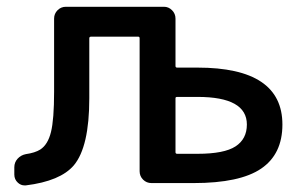

<svg xmlns="http://www.w3.org/2000/svg" viewBox="-20 -565 894 570"><path d="M505.9 -277.3Q501 -277.3 501 -273.4V-113.3Q501 -108.4 505.9 -108.4H566.4Q645.5 -108.4 679.2 -130.4Q712.9 -152.3 712.9 -195.3Q712.9 -277.3 566.4 -277.3ZM250 -456.1Q245.1 -456.1 245.1 -451.2V-273.4Q245.1 -128.9 199.2 -74.2Q159.2 -27.3 56.6 -14.6Q54.7 -14.6 52.7 -14.6Q42 -14.6 33.2 -22.5Q22.5 -32.2 22.5 -46.9V-68.4Q22.5 -83 32.2 -93.8Q42 -104.5 56.6 -107.4Q84 -111.3 99.6 -121.1Q122.1 -135.7 131.3 -172.9Q140.6 -210 140.6 -293V-509.8Q140.6 -524.4 150.9 -534.7Q161.1 -544.9 175.8 -544.9H466.8Q480.5 -544.9 490.7 -534.7Q501 -524.4 501 -509.8V-369.1Q501 -364.3 505.9 -364.3H566.4Q818.4 -364.3 818.4 -195.3Q818.4 -107.4 755.4 -64.5Q692.4 -21.5 554.7 -21.5H429.7Q415 -21.5 404.8 -31.7Q394.5 -42 394.5 -56.6V-451.2Q394.5 -456.1 390.6 -456.1Z"/></svg>

Font: Gen Jyuu GothicL Medium
Style: Regular
Weight: 500
Designer: [Source Han Sans]
Ryoko NISHIZUKA  (kana & ideographs); Paul D. Hunt (Latin, Greek & Cyrillic); Wenlong ZHANG  (bopomofo
Version: Version 1.002.20150607